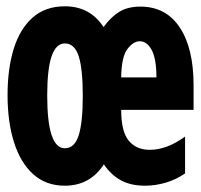

<svg xmlns="http://www.w3.org/2000/svg" viewBox="-20 -580 640 610"><path d="M186 10Q126 10 85.5 -26.5Q45 -63 24.5 -128Q4 -193 4 -278Q4 -361 23.5 -424.5Q43 -488 83.5 -524Q124 -560 186 -560Q266 -560 309 -494Q332 -526 359 -542.5Q386 -559 426 -559Q507 -559 551 -493Q595 -427 595 -309V-231H365Q365 -162 389 -133Q413 -104 456 -104Q482 -104 509.5 -114Q537 -124 568 -146V-29Q539 -9 506 0.5Q473 10 441 10Q395 10 363.5 -7.5Q332 -25 310 -58Q266 10 186 10ZM477 -334Q477 -393 462 -421Q447 -449 424 -449Q404 -449 385 -424.5Q366 -400 365 -334ZM186 -109Q217 -109 230 -150Q243 -191 243 -276Q243 -361 230 -401.5Q217 -442 186 -442Q158 -442 144 -401.5Q130 -361 130 -276Q130 -109 186 -109Z"/></svg>

Font: Noto Sans Mono Black
Style: Regular
Weight: 900
Designer: Monotype Design Team
Foundry: Monotype Imaging Inc.
Version: Version 2.014